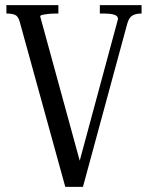

<svg xmlns="http://www.w3.org/2000/svg" viewBox="-20 -730 578 750"><path d="M303 -60 283 -71 441 -656Q441 -662 436 -667Q431 -672 419 -674.5Q407 -677 389 -677H370V-710H533V-677H529Q511 -677 497.5 -669.5Q484 -662 477 -637L304 0H235L57 -645Q51 -667 38.5 -672Q26 -677 9 -677H5V-710H208V-677H195Q182 -677 168.5 -675.5Q155 -674 146 -672Q137 -670 137 -666Z"/></svg>

Font: Roboto Serif 120pt ExtraCondensed
Style: Regular
Weight: 400
Width: 2
Designer: Greg Gazdowicz
Foundry: Commercial Type
Version: Version 1.008